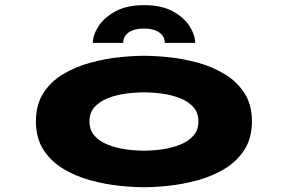

<svg xmlns="http://www.w3.org/2000/svg" viewBox="-20 -734 1140 764"><path d="M553 11Q509.5 11 453.2 5Q397 -1 339.2 -16.8Q281.5 -32.5 232.5 -61.8Q183.5 -91 153.2 -137.5Q123 -184 123 -251Q123 -318 153 -364.2Q183 -410.5 232 -439.5Q281 -468.5 338.8 -484.2Q396.5 -500 452.8 -506Q509 -512 553 -512Q596.5 -512 652.5 -506.2Q708.5 -500.5 766.2 -484.8Q824 -469 873 -439.8Q922 -410.5 952.2 -364.2Q982.5 -318 982.5 -251Q982.5 -184 952.2 -137.5Q922 -91 873 -61.8Q824 -32.5 766.2 -16.8Q708.5 -1 652.5 5Q596.5 11 553 11ZM553 -134.5Q589 -134.5 626.8 -140Q664.5 -145.5 697 -158.5Q729.5 -171.5 749.5 -194Q769.5 -216.5 769.5 -251Q769.5 -285.5 749.5 -307.8Q729.5 -330 697 -343Q664.5 -356 626.8 -361.2Q589 -366.5 553 -366.5Q517 -366.5 479 -361.2Q441 -356 408.5 -343Q376 -330 356 -307.8Q336 -285.5 336 -251Q336 -216.5 356 -194Q376 -171.5 408.5 -158.5Q441 -145.5 479 -140Q517 -134.5 553 -134.5ZM553.5 -713.5Q622.5 -713.5 667.5 -689Q712.5 -664.5 734.5 -629.5Q756.5 -594.5 756.5 -563.5H635.5Q635.5 -590.5 612.8 -605.5Q590 -620.5 552.5 -620.5Q515 -620.5 492.8 -605.5Q470.5 -590.5 470.5 -563.5H349.5Q349.5 -594.5 372 -629.5Q394.5 -664.5 439.8 -689Q485 -713.5 553.5 -713.5Z"/></svg>

Font: Trispace Expanded ExtraBold
Style: Regular
Weight: 800
Width: 7
Designer: Tyler Finck
Foundry: Etcetera Type Company
Version: Version 1.210; ttfautohint (v1.8.3)